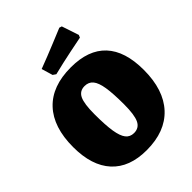

<svg xmlns="http://www.w3.org/2000/svg" viewBox="-246 -1005 1147 1147"><g transform="rotate(-45 327.5 -431.5)"><path d="M15 -312Q15 -480 99 -569.5Q183 -659 342 -659Q490 -659 565 -578.5Q640 -498 640 -340Q640 -171 555 -79.5Q470 12 313 12Q168 12 91.5 -71.5Q15 -155 15 -312ZM411 -277Q411 -369 402.5 -422Q394 -475 374.5 -498.5Q355 -522 321 -522Q279 -522 261.5 -485.5Q244 -449 244 -361Q244 -269 252.5 -215.5Q261 -162 280 -138Q299 -114 332 -114Q375 -114 393 -151.5Q411 -189 411 -277ZM233 -704 212 -775Q289 -804 364 -835Q439 -866 461 -875L477 -870L513 -762L506 -746Q484 -742 406.5 -726Q329 -710 252 -691Z"/></g></svg>

Font: Alegreya SC Black
Style: Regular
Weight: 900
Designer: Juan Pablo del Peral
Foundry: Huerta Tipografica
Version: Version 2.007; ttfautohint (v1.6)